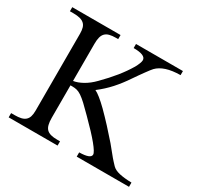

<svg xmlns="http://www.w3.org/2000/svg" viewBox="-145 -843 1044 1014"><g transform="rotate(30 377.5 -336.0)"><path d="M754.9 0H436V-25.9Q505.9 -26.9 505.9 -52.7Q505.9 -66.9 472.9 -107.4Q439.9 -147.9 374 -213.4Q343.3 -244.6 322.8 -263.7Q302.2 -282.7 286.9 -293Q271.5 -303.2 258.8 -306.4Q246.1 -309.6 230.5 -309.6H219.2V-111.3Q219.2 -87.4 223.4 -70.8Q227.5 -54.2 237.1 -44.4Q246.6 -34.7 262.5 -30.3Q278.3 -25.9 302.2 -25.9H319.3V0H21V-25.9H43Q64.9 -25.9 80.8 -29.5Q96.7 -33.2 106.9 -42Q117.2 -50.8 121.8 -65.2Q126.5 -79.6 126.5 -101.1V-571.8Q126.5 -591.8 122.3 -606.2Q118.2 -620.6 108.2 -629.6Q98.1 -638.7 82.3 -642.8Q66.4 -647 43 -647H21V-671.9H315.4V-647H302.2Q278.8 -647 262.9 -642.8Q247.1 -638.7 237.3 -628.7Q227.5 -618.7 223.4 -602.8Q219.2 -586.9 219.2 -563.5V-336.4Q245.6 -340.3 276.1 -357.4Q306.6 -374.5 335 -403.8Q419.9 -488.8 464.4 -564.5V-564Q483.9 -599.6 483.9 -615.2Q483.9 -647 409.7 -647V-671.9H695.8V-647Q646 -646.5 610.8 -635.3Q575.7 -624 555.2 -602.5Q550.8 -598.1 543.2 -588.1Q535.6 -578.1 525.9 -564.9Q516.1 -551.8 505.1 -535.9Q494.1 -520 482.9 -503.9Q452.6 -458.5 419.7 -421.9Q386.7 -385.3 345.7 -354Q358.9 -348.1 379.6 -331.5Q400.4 -314.9 427.2 -288.6Q459 -256.8 491 -222.2Q522.9 -187.5 555.2 -150.4L605 -89.4Q610.4 -83 618.2 -74.5Q626 -65.9 635.3 -56.2Q650.4 -40.5 680.4 -33.7Q710.4 -26.9 754.9 -25.9Z"/></g></svg>

Font: XB Niloofar
Style: Regular
Weight: 400
Designer: Behnam
Foundry: Irmug
Version: Version 7.201 2008